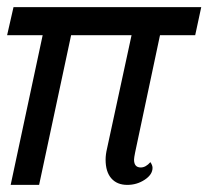

<svg xmlns="http://www.w3.org/2000/svg" viewBox="-35 -520 586 540"><path d="M345 -91 415 -421H514L531 -500H3L-15 -421H85L-5 0H75L165 -421H335L266 -102C263.3 -90.7 262 -80.3 262 -71C262 -48.3 267.3 -30.8 278 -18.5C288.7 -6.2 303.7 0 323 0C341 0 357.3 -4.8 372 -14.5C386.7 -24.2 394 -35.3 394 -48C394 -52.7 392 -58 388 -64C379.3 -54 370.3 -49 361 -49C348.3 -49 342 -56.3 342 -71C342 -74.3 343 -81 345 -91Z"/></svg>

Font: DonutKreme
Style: Regular
Weight: 400
Designer: Impallari Type
Foundry: Impallari Type
Version: Version 2.100